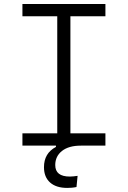

<svg xmlns="http://www.w3.org/2000/svg" viewBox="-20 -713 626 940"><path d="M309.1 207Q254.9 207 225.1 180.4Q195.3 153.8 195.3 105.5Q195.3 37.1 253.9 6.3V0H89.8V-60.1H260.3V-633.3H89.8V-693.4H496.1V-633.3H324.7V-60.1H496.1V0H376Q316.4 0 283.4 26.1Q250.5 52.2 250.5 95.2Q250.5 151.4 321.8 151.4Q330.1 151.4 339.8 150.4Q349.6 149.4 359.9 147.9L354.5 202.6Q342.8 205.1 330.8 206.1Q318.8 207 309.1 207Z"/></svg>

Font: CaskaydiaCove NFP Light
Style: Regular
Weight: 300
Designer: Aaron Bell
Foundry: Saja Typeworks
Version: Version 2111.001; VTT 6.35;Nerd Fonts 3.1.1